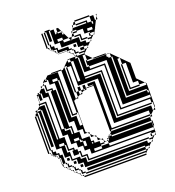

<svg xmlns="http://www.w3.org/2000/svg" viewBox="-160 -1033 1062 1166"><g transform="rotate(-20 371.0 -450.0)"><path d="M363 -552V-680H347V-696H331V-680H347V-552ZM403 -656V-688H395V-696H379V-688H395V-656ZM435 -656H443V-648H435ZM315 -648H307V-656H315ZM587 -600H555V-616H443V-624H435V-648H563V-632H571V-624H587ZM211 -648H243V-650H211ZM595 -560V-592H587V-560ZM531 -560V-592H395V-568H507V-560ZM635 -552H627V-560H635ZM147 -496V-528H91V-556L85 -550V-528H107V-520H91V-528H85V-504H123V-496ZM595 -464V-496H587V-464ZM211 -464V-496H203V-464ZM467 -432V-464H443V-432ZM467 -400V-432H443V-400ZM691 -400H627V-408H691ZM595 -400H587V-368H595ZM211 -368V-400H203V-368ZM467 -368V-400H443V-368ZM275 -368H243V-376H275ZM467 -336V-368H443V-336ZM43 -312V-328H35V-312ZM467 -304V-336H443V-304ZM731 -312V-328H555V-600H587V-592H595V-624H587V-648H563V-650H485L479 -656H443V-692L439 -696H427V-616H443V-600H539V-312ZM467 -272V-304H443V-272ZM723 -272H499V-280H723ZM123 -264H115V-280H123V-272H147V-304H123V-296H115V-312H123V-304H147V-336H123V-328H115V-344H123V-336H147V-368H123V-360H115V-376H123V-368H147V-400H123V-392H115V-408H123V-400H147V-432H123V-424H115V-440H123V-432H147V-464H123V-456H115V-472H123V-464H147V-496H123V-488H115V-496H83V-498L75 -490V-488H107V-264H155V-240H179V-272H123ZM219 -264H211V-280H219V-272H243V-304H219V-296H211V-304H179V-312H171V-296H203V-264H251V-240H275V-272H219ZM467 -272H443V-240H467ZM235 -232H203V-216H235ZM267 -168V-200H251V-208H243V-216H235V-200H251V-168ZM339 -176V-196L327 -208H299V-184H315V-176ZM395 -152H403V-168L395 -160ZM139 -120H123V-136H139ZM171 -88H155V-104H171ZM651 -56H641L651 -66V-72H635V-80H243V-88H635V-80H659V-88H651V-104H659V-88H673L651 -66ZM139 -88V-80H147V-72H155V-56H147V-72H139V-80H115V-88ZM203 -56H187V-72H203ZM115 -176V-208H59V-200H51V-216H35V-200H43V-192L67 -168H75V-160L85 -150V-144H107V-112H115V-104H123V-88H115V-104H107V-112H91V-144H85V-112H91V-94L97 -88H107V-78L113 -72H123V-62L129 -56H139V-46L145 -40H155V-30L161 -24H171V-14L177 -8H187V0H585L587 -2V-8H203V-16H179V-24H203V-16H595V-24H219V-40H595V-24H609L587 -2V8H187V0H185L177 -8H171V-14L161 -24H155V-30L145 -40H139V-46L129 -56H123V-62L113 -72H107V-78L97 -88H91V-94L85 -100V-112H83V-152H75V-160L67 -168H59V-176H51V-184H43V-192L35 -200H27V-440H35V-424H43V-440H35V-450L43 -458V-472H57L43 -458V-456H51V-216H59V-208H83V-240H59V-272H75V-240H83V-272H59V-304H75V-272H83V-304H59V-336H75V-304H83V-336H59V-368H75V-336H83V-368H59V-400H75V-368H83V-400H59V-432H75V-400H83V-432H59V-456H51V-464H75V-432H83V-464H75V-472H57L75 -490V-504H83V-560H91V-568H103L95 -560H107V-528H115V-560H107V-568H103L123 -588V-600H135L123 -588V-584H139V-552H155V-312H171V-552H203V-528H211V-560H187V-552H179V-560H147V-568H187V-560H211V-592H155V-584H147V-600H135L147 -612V-624H155V-632H167L159 -624H171V-616H155V-620L147 -612V-600H155V-592H179V-624H171V-632H167L185 -650H211V-656H275V-650H243V-648H251V-624H275V-650H285L335 -700H435L439 -696H443V-692L479 -656H563V-650H585L685 -550V-450L727 -408H731V-404L735 -400V-250L731 -246V-232H717L731 -246V-280H723V-304H507V-296H499V-312H507V-304H531V-336H507V-328H499V-344H507V-336H531V-368H507V-360H499V-376H507V-368H531V-400H507V-392H499V-408H507V-400H531V-432H507V-424H499V-440H507V-432H531V-464H507V-456H499V-472H507V-464H531V-496H507V-488H499V-504H507V-496H531V-528H507V-520H499V-536H507V-528H531V-560H507V-552H499V-560H395V-552H491V-264H715V-232H717L699 -214V-200H685L699 -214V-216H691V-240H443V-216H691V-208H435V-200H685V-176H691V-144H685V-176H427V-184H419L435 -200H427V-496H379V-488H363V-489L377 -496H363V-520H379V-497L385 -500H427V-504H395V-520H443V-464H467V-528H315V-520H307V-536H315V-528H339V-560H315V-552H307V-568H315V-560H339V-592H315V-584H307V-600H315V-592H339V-624H315V-616H307V-632H315V-624H339V-656H315V-664H299V-457L285 -450V-250L295 -240H307V-228L327 -208H339V-196L359 -176H371V-164L383 -152H387L385 -150L383 -152H371V-164L359 -176H315V-168H307V-176H299V-168H347V-152H371V-144H347V-136H395V-120H683V-136H395V-152H387L395 -160V-168H403V-176H411V-184H419L411 -176H427V-168H411V-176L403 -168H683V-144H685V-100L683 -98V-88H673L683 -98V-104H659V-112H251V-104H243V-112H211V-120H251V-112H275V-144H219V-120H211V-144H203V-136H171V-168H203V-152H219V-144H243V-176H187V-168H179V-176H147V-184H187V-176H211V-208H155V-200H147V-216H139V-168H155V-120H203V-104H235V-72H619V-56H641L619 -34V-24H609L619 -34V-40H595V-48H211V-80H179V-112H147V-144H91V-152H83V-168H107V-144H115V-176H91V-168H83V-176H59V-184H51V-200H75V-184H91V-176ZM403 -624V-656H395V-624ZM315 -632H307V-648H315ZM235 -616H203V-600H235ZM315 -600H307V-616H315ZM403 -624H395V-592H403ZM275 -592V-624H251V-592ZM251 -568H243V-584H251ZM155 -584H147V-568H155ZM315 -568H307V-584H315ZM595 -528V-560H587V-528ZM635 -536H627V-552H635ZM251 -536H243V-552H251ZM315 -536H307V-552H315ZM507 -536H499V-552H507ZM635 -504H627V-520H635ZM315 -504H307V-520H315ZM251 -504H243V-520H251ZM507 -504H499V-520H507ZM595 -496V-528H587V-496ZM211 -496V-528H203V-496ZM251 -472H243V-488H251ZM347 -472H331V-473L347 -481V-496H331V-520H347V-496H363V-489L347 -481ZM123 -472H115V-488H123ZM507 -472H499V-488H507ZM635 -472H627V-488H635ZM315 -456H299V-457L315 -465V-496H307V-504H315V-496H331V-473L315 -465ZM43 -408V-424H35V-408ZM595 -432V-464H587V-432ZM211 -432V-464H203V-432ZM507 -440H499V-456H507ZM251 -440H243V-456H251ZM635 -440H627V-456H635ZM123 -440H115V-456H123ZM43 -376V-392H35V-376ZM635 -424V-408H627V-424ZM251 -408H243V-424H251ZM123 -408H115V-424H123ZM507 -408H499V-424H507ZM43 -392V-408H35V-392ZM595 -400V-432H587V-400ZM211 -400V-432H203V-400ZM635 -424H627V-440H635V-432H659V-464H635V-456H627V-472H635V-464H659V-496H635V-488H627V-504H635V-496H659V-528H635V-520H627V-536H635V-528H659V-560H635V-600H619V-392H731V-404L727 -408H691V-432H635ZM43 -360V-376H35V-360ZM123 -376H115V-392H123ZM507 -376H499V-392H507ZM251 -392V-376H243V-392ZM43 -344V-360H35V-344ZM283 -296V-376H275V-400H251V-392H243V-408H251V-400H275V-432H251V-424H243V-440H251V-432H275V-464H251V-456H243V-472H251V-464H275V-496H251V-488H243V-504H251V-496H275V-528H251V-520H243V-536H251V-528H275V-560H251V-552H243V-568H251V-560H275V-592H251V-584H243V-600H235V-360H267V-296ZM43 -328V-344H35V-328ZM731 -360H723V-368H587V-360H723V-344H731ZM211 -368H203V-336H211ZM507 -344H499V-360H507ZM123 -344H115V-360H123ZM43 -296V-312H35V-296ZM507 -312H499V-328H507ZM123 -312H115V-328H123ZM203 -312H219V-304H243V-336H203ZM43 -280V-296H35V-280ZM43 -264V-280H35V-264ZM123 -280H115V-296H123ZM219 -280H211V-296H219ZM507 -296V-280H499V-296ZM43 -248V-264H35V-248ZM43 -232V-248H35V-232ZM43 -232H35V-216H43ZM139 -232H107V-216H139ZM75 -232H59V-240H75ZM307 -208V-228L295 -240H251V-216H299V-208ZM179 -240H155V-208H179ZM155 -200V-184H147V-200ZM347 -120V-136H299V-120ZM251 -104V-88H243V-104ZM171 -56V-48H179V-40H187V-24H179V-40H171V-48H147V-56ZM588 -884H586L588 -888V-900H594L588 -888ZM292 -876V-900H284V-876ZM252 -852V-868H244V-852ZM332 -868H324V-876H332ZM252 -836H244V-820H252ZM348 -820V-804H392L394 -800L396 -804H392L384 -820ZM460 -804H452V-812H420V-820H404L412 -836V-852H420L412 -836H420V-820H460V-812H484V-844H444V-852H420L428 -868V-884H436L428 -868H548V-852H556V-868H548V-876H524V-868H516V-876H452V-884H436L444 -900H452V-884H524V-876H548V-900H452V-908H548V-900H572V-868H578L556 -824V-820H554L544 -800L540 -796V-788H532L540 -796V-804H516V-812H460ZM508 -756H500L508 -764V-772H492V-780H452V-788H492V-780H516V-788H508V-804H516V-788H532L508 -764ZM412 -756H396V-772H412ZM380 -756V-748H388V-740H396V-724H388V-740H380V-748H348V-756H292V-772H364V-756ZM452 -716V-724H428V-740H452V-724H468L444 -700V-708H412V-716H388V-724H412V-716ZM588 -868H578L586 -884H588ZM252 -868V-884H244V-868ZM252 -836V-852H244V-836ZM444 -836H420V-844H444ZM284 -836H268V-844H284ZM316 -836V-820H348V-836ZM540 -836H508V-820H540ZM460 -804H452V-788H460ZM444 -692H396V-700H394L386 -708H380V-714L370 -724H364V-730L354 -740H348V-746L346 -748H292V-752L288 -756H284V-760L272 -772H268V-776L264 -780H260V-784L256 -788H252V-792L244 -800V-804H236V-900H244V-884H252V-900H260V-820H268V-812H292V-844H268V-876H284V-844H292V-876H268V-900H260V-908H292V-900H316V-868H356V-852H364V-860L360 -868H356V-876H332V-900H344L360 -868H364V-860L384 -820H404L396 -804H444V-772H476V-756H500L476 -732V-724H468L476 -732V-740H452V-748H420V-780H300V-772H292V-780H268V-788H260V-804H284V-788H300V-780H324V-812H268V-804H260V-820H244V-804H252V-792L256 -788H260V-784L264 -780H268V-776L272 -772H284V-760L288 -756H292V-752L294 -750H344L346 -748H348V-746L354 -740H364V-730L370 -724H380V-714L386 -708H396V-700H444Z"/></g></svg>

Font: Rubik Broken Fax
Style: Regular
Weight: 400
Designer: Hubert and Fischer, NaN
Foundry: Hubert and Fischer, NaN
Version: Version 2.201